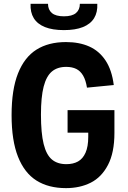

<svg xmlns="http://www.w3.org/2000/svg" viewBox="-20 -959 660 991"><path d="M570.6 -390.7V-272.8Q570.6 -171.4 537.4 -107.8Q504.2 -44.2 448.4 -16.1Q392.5 12 320.7 12Q230.5 12 168.3 -27.1Q106.2 -66.2 73 -149.8Q39.8 -233.3 39.8 -364.9Q39.8 -496.5 72.9 -580.1Q106.1 -663.7 168.2 -702.8Q230.3 -741.9 320.5 -741.9Q389.1 -741.9 440.4 -719.1Q491.8 -696.3 524.6 -647.1Q557.4 -597.8 567.2 -520.1L428.9 -506.6Q422.8 -545.2 409 -568.8Q395.2 -592.5 373.7 -603.2Q352.2 -613.8 321.7 -613.8Q276.2 -613.8 247.7 -589.8Q219.2 -565.7 205.3 -511.9Q191.4 -458.1 191.4 -367.6Q191.4 -271.6 205.3 -215.7Q219.2 -159.8 247.8 -135.8Q276.4 -111.7 322.5 -111.7Q357.7 -111.7 382.6 -125.5Q407.6 -139.4 421.5 -170.8Q435.5 -202.1 435.5 -253.1V-309.1L472.7 -274.4H328.8V-390.7ZM310 -874.8Q352.1 -874.8 372.2 -891.8Q392.2 -908.9 392.2 -939.4H482.2Q484.3 -895.6 465.7 -865.2Q447 -834.9 407.9 -819.2Q368.8 -803.6 310 -803.6Q251.2 -803.6 212.1 -819.2Q173 -834.9 154.3 -865.2Q135.7 -895.6 137.8 -939.4H227.8Q227.8 -908.9 247.8 -891.8Q267.9 -874.8 310 -874.8Z"/></svg>

Font: Monaspace Neon Var
Style: Regular
Weight: 400
Designer: Riley Cran and the Lettermatic Team
Version: Version 1.000 (Monaspace Neon Var)